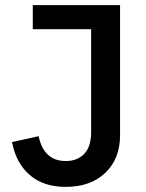

<svg xmlns="http://www.w3.org/2000/svg" viewBox="-20 -718 571 750"><path d="M108 -698H449V-190Q449 -98 391.5 -43Q334 12 237 12Q149 12 95.5 -35Q42 -82 27 -163L131 -186Q151 -89 237 -89Q283 -89 309.5 -117.5Q336 -146 336 -202V-604H108Z"/></svg>

Font: IBM Plex Sans Medm
Style: Regular
Weight: 500
Designer: Mike Abbink, Paul van der Laan, Pieter van Rosmalen
Foundry: Bold Monday
Version: Version 3.005